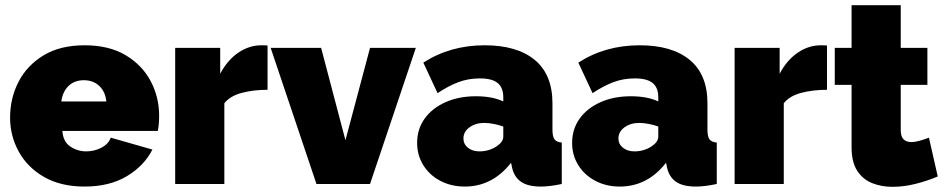

<svg xmlns="http://www.w3.org/2000/svg" viewBox="-20 -711 3650 742"><path d="M307 10Q215 10 150.5 -27Q86 -64 52.5 -125Q19 -186 19 -256Q19 -332 52 -395.5Q85 -459 149 -497.5Q213 -536 307 -536Q401 -536 465 -498Q529 -460 562 -398Q595 -336 595 -263Q595 -232 590 -205H221Q224 -163 252 -144.5Q280 -126 313 -126Q344 -126 371.5 -140Q399 -154 408 -179L569 -133Q537 -70 470 -30Q403 10 307 10ZM217 -319H391Q387 -357 363.5 -379Q340 -401 304 -401Q268 -401 245 -379Q222 -357 217 -319Z M1014 -364Q959 -364 914 -352Q869 -340 847 -312V0H657V-526H831V-426Q859 -479 901 -507.5Q943 -536 990 -536Q1009 -536 1014 -535Z M1203 0 1026 -526H1221L1315 -169L1410 -526H1587L1410 0Z M1592 -159Q1592 -212 1621 -252.5Q1650 -293 1701.5 -316Q1753 -339 1819 -339Q1883 -339 1925 -319V-335Q1925 -372 1903.5 -390Q1882 -408 1834 -408Q1790 -408 1751.5 -393.5Q1713 -379 1671 -351L1616 -469Q1720 -536 1853 -536Q1978 -536 2046.5 -479.5Q2115 -423 2115 -312V-210Q2115 -183 2123 -172.5Q2131 -162 2151 -160V0Q2128 5 2107.5 7.5Q2087 10 2071 10Q2020 10 1993.5 -8.5Q1967 -27 1959 -63L1955 -82Q1883 10 1776 10Q1724 10 1682 -12Q1640 -34 1616 -72.5Q1592 -111 1592 -159ZM1900 -146Q1925 -163 1925 -183V-222Q1909 -228 1888.5 -232Q1868 -236 1852 -236Q1818 -236 1794.5 -219Q1771 -202 1771 -176Q1771 -154 1788.5 -140Q1806 -126 1833 -126Q1870 -126 1900 -146Z M2191 -159Q2191 -212 2220 -252.5Q2249 -293 2300.5 -316Q2352 -339 2418 -339Q2482 -339 2524 -319V-335Q2524 -372 2502.5 -390Q2481 -408 2433 -408Q2389 -408 2350.5 -393.5Q2312 -379 2270 -351L2215 -469Q2319 -536 2452 -536Q2577 -536 2645.5 -479.5Q2714 -423 2714 -312V-210Q2714 -183 2722 -172.5Q2730 -162 2750 -160V0Q2727 5 2706.5 7.5Q2686 10 2670 10Q2619 10 2592.5 -8.5Q2566 -27 2558 -63L2554 -82Q2482 10 2375 10Q2323 10 2281 -12Q2239 -34 2215 -72.5Q2191 -111 2191 -159ZM2499 -146Q2524 -163 2524 -183V-222Q2508 -228 2487.5 -232Q2467 -236 2451 -236Q2417 -236 2393.5 -219Q2370 -202 2370 -176Q2370 -154 2387.5 -140Q2405 -126 2432 -126Q2469 -126 2499 -146Z M3176 -364Q3121 -364 3076 -352Q3031 -340 3009 -312V0H2819V-526H2993V-426Q3021 -479 3063 -507.5Q3105 -536 3152 -536Q3171 -536 3176 -535Z M3604 -29Q3564 -12 3518.5 -0.5Q3473 11 3429 11Q3386 11 3350 -3.5Q3314 -18 3292.5 -51.5Q3271 -85 3271 -142V-383H3206V-526H3271V-691H3461V-526H3564V-383H3461V-209Q3461 -183 3472 -172.5Q3483 -162 3502 -162Q3516 -162 3534 -167Q3552 -172 3570 -179Z"/></svg>

Font: Raleway Black
Style: Regular
Weight: 900
Designer: Matt McInerney, Pablo Impallari, Rodrigo Fuenzalida
Foundry: Matt McInerney, Pablo Impallari, Rodrigo Fuenzalida
Version: Version 4.026